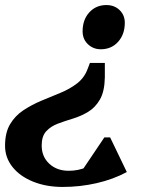

<svg xmlns="http://www.w3.org/2000/svg" viewBox="-39 -526 644 760"><path d="M376 -277V-220Q375 -164 356.5 -132Q338 -100 309.5 -83Q281 -66 249.5 -56.5Q218 -47 190 -36.5Q162 -26 144 -6.5Q126 13 126 50Q126 94 156 122Q186 150 233 150Q271 150 303 136Q335 122 363 95L349 174H269L374 18H397L463 155Q409 184 343.5 199Q278 214 209 214Q144 214 92 193Q40 172 10.5 135Q-19 98 -19 51Q-19 -1 1 -34.5Q21 -68 53.5 -89.5Q86 -111 124 -127Q162 -143 199 -158Q236 -173 265 -195Q294 -217 307 -251L317 -277ZM382 -506Q414 -506 434.5 -486Q455 -466 455 -436Q455 -390 428.5 -360.5Q402 -331 360 -331Q330 -331 309 -351Q288 -371 288 -402Q288 -448 314.5 -477Q341 -506 382 -506Z"/></svg>

Font: Platypi Light SemiBold
Style: Italic
Weight: 600
Italic angle: -13°
Version: Version 1.200